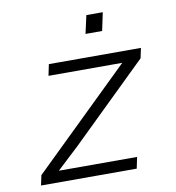

<svg xmlns="http://www.w3.org/2000/svg" viewBox="-82 -813 815 887"><g transform="rotate(-10 325.0 -369.5)"><path d="M49 -47 507 -493H161L172 -546H604L594 -499L235 -149L132 -53H499L488 0H39ZM382 -739H459L441 -654H363Z"/></g></svg>

Font: Azeret Mono Light
Style: Italic
Weight: 300
Italic angle: -12°
Designer: Martin Vácha
Foundry: Displaay
Version: Version 1.000; Glyphs 3.0.3, build 3074